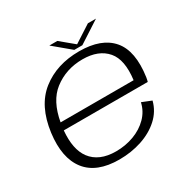

<svg xmlns="http://www.w3.org/2000/svg" viewBox="-157 -853 1007 1011"><g transform="rotate(-30 346.5 -348.0)"><path d="M288.5 5Q150.5 5 89.2 -73.8Q28 -152.5 46.5 -296.5Q66.5 -449.5 159 -522.2Q251.5 -595 388 -595Q523.5 -595 585.8 -522Q648 -449 626.5 -299.5Q624 -284 621 -274.5H110.5Q100.5 -163.5 144 -105Q192 -41 294.5 -41Q352.5 -41 403.5 -60Q454.5 -79 490 -114.8Q525.5 -150.5 536.5 -200L594 -177Q579 -119 534.2 -78.2Q489.5 -37.5 425.2 -16.2Q361 5 288.5 5ZM117 -319.5H561Q576 -437 529 -492Q480 -549.5 382.5 -549.5Q282 -549.5 207 -491.5Q138 -438 117 -319.5ZM370.5 -614 268 -699.5H316.5L398 -632L502.5 -699.5H551.5L419.5 -614Z"/></g></svg>

Font: Anybody ExtraExpanded Light
Style: Italic
Weight: 300
Width: 8
Italic angle: -10°
Designer: Tyler Finck
Foundry: Etcetera Type Company
Version: Version 1.010; ttfautohint (v1.8.3) -l 8 -r 50 -G 200 -x 14 